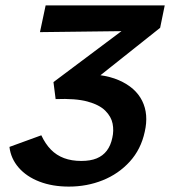

<svg xmlns="http://www.w3.org/2000/svg" viewBox="-20 -678 630 711"><path d="M235 13Q174 13 126 -5.5Q78 -24 49 -57.5Q20 -91 15 -134L133 -177Q148 -145 168.5 -124Q189 -103 217 -92.5Q245 -82 281 -82Q315 -82 338 -91.5Q361 -101 375.5 -120Q390 -139 396 -168Q402 -194 397 -220Q392 -246 370 -268Q348 -290 304 -302Q260 -314 186 -311L178 -374L509 -622L539 -564L128 -559L149 -658H590L573 -575L271 -335L257 -403Q358 -408 420 -381Q482 -354 506.5 -304.5Q531 -255 516 -190Q502 -125 460.5 -79.5Q419 -34 360.5 -10.5Q302 13 235 13Z"/></svg>

Font: Ysabeau
Style: Bold Italic
Weight: 700
Italic angle: -12°
Designer: Christian Thalmann (Catharsis Fonts)
Version: Version 2.002